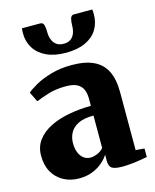

<svg xmlns="http://www.w3.org/2000/svg" viewBox="-119 -870 778 961"><g transform="rotate(-15 270.0 -389.0)"><path d="M171.5 11Q127 11 91.5 -8Q56 -27 35.8 -62.5Q15.5 -98 15.5 -147.5Q15.5 -194 40.5 -227.5Q65.5 -261 108.5 -282.5Q151.5 -304 206.2 -314.2Q261 -324.5 321 -325V-362Q321 -391 311.8 -411Q302.5 -431 281.5 -441.5Q260.5 -452 224.5 -452Q171 -452 130.5 -438.8Q90 -425.5 68 -416.5L43 -467.5Q57.5 -481 90.5 -499.8Q123.5 -518.5 171.8 -532.8Q220 -547 279.5 -547Q349.5 -547 393.5 -526.2Q437.5 -505.5 458.8 -462.8Q480 -420 480 -353V-53L525 -49V-5Q514 -3 492 0.8Q470 4.5 444.2 7.2Q418.5 10 395 10Q358 10 342.2 0.5Q326.5 -9 326.5 -39.5V-70.5Q316 -52.5 294.2 -33.2Q272.5 -14 241.8 -1.5Q211 11 171.5 11ZM254 -75Q269.5 -75 289.2 -83.5Q309 -92 321 -106.5V-274.5Q271 -274.5 241.5 -259.8Q212 -245 199 -220.8Q186 -196.5 186 -167Q186 -139 194.5 -118.2Q203 -97.5 218.2 -86.2Q233.5 -75 254 -75ZM183 -789Q198 -789 201.8 -773.2Q205.5 -757.5 205.5 -738Q205.5 -716.5 212.2 -699Q219 -681.5 233.2 -670.8Q247.5 -660 271 -660Q294 -660 308 -670.8Q322 -681.5 328.2 -699Q334.5 -716.5 334.5 -738Q334.5 -757.5 338.8 -773.2Q343 -789 357.5 -789H452.5Q453.5 -784 453.8 -776.5Q454 -769 454 -763.5Q454 -720 433.5 -686Q413 -652 372 -632.8Q331 -613.5 270.5 -613.5Q211.5 -613.5 170.2 -632.8Q129 -652 107.8 -686Q86.5 -720 86.5 -763.5Q86.5 -770 87 -776.5Q87.5 -783 88 -789Z"/></g></svg>

Font: Merriweather 72pt Black
Style: Regular
Weight: 900
Version: Version 2.100